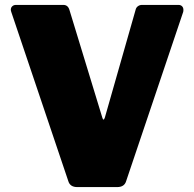

<svg xmlns="http://www.w3.org/2000/svg" viewBox="-20 -762 791 782"><path d="M727 -722Q727 -716 726 -713L494 -25Q487 0 457 0H295Q265 0 258 -25L26 -713Q24 -719 24 -722Q24 -731 30 -736.5Q36 -742 45 -742H238Q257 -742 263 -721L397 -282Q399 -275 402 -275Q404 -275 407 -283L532 -721Q534 -731 541.5 -736.5Q549 -742 558 -742H707Q716 -742 721.5 -736.5Q727 -731 727 -722Z"/></svg>

Font: Libre Franklin Black
Style: Regular
Weight: 900
Designer: Pablo Impallari, Rodrigo Fuenzalida
Foundry: Impallari Type
Version: Version 1.002; ttfautohint (v1.5)